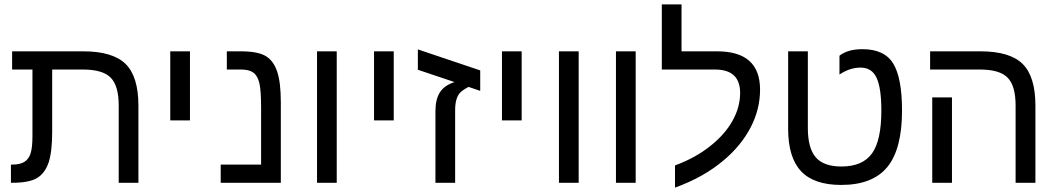

<svg xmlns="http://www.w3.org/2000/svg" viewBox="-20 -833 4818 875"><path d="M201.7 -92.8Q185.1 -43.5 148.9 -21.7Q112.8 0 35.2 0H29.8V-83H38.1Q71.8 -83 91.8 -95.7Q111.3 -108.4 119.6 -134.5Q127.9 -160.6 127.9 -213.9V-516.1H35.2V-599.1H358.9Q493.7 -599.1 552.2 -541.7Q610.8 -484.4 610.8 -351.1V0H521V-352.1Q521 -441.9 484.6 -479Q448.2 -516.1 357.9 -516.1H217.8V-231.9Q217.8 -142.1 201.7 -92.8Z M845.7 -599.1V-284.2H755.9V-599.1Z M1259.8 -367.2V0H985.8V-83H1169.9V-341.8Q1169.9 -420.9 1162.1 -453.6Q1154.3 -487.3 1135 -501.7Q1115.7 -516.1 1079.6 -516.1H1013.7V-599.1H1076.7Q1154.8 -599.1 1190.9 -577.6Q1227.1 -555.7 1243.4 -506.1Q1259.8 -456.5 1259.8 -367.2Z M1514.6 -599.1V0H1424.8V-599.1Z M1774.4 -599.1V-284.2H1684.6V-599.1Z M2054.2 -331.1V0H1964.4V-327.1Q1964.4 -378.9 1984.1 -411.1Q2003.9 -443.4 2051.3 -459L1884.3 -515.1V-607.9L2168.5 -512.2V-418.9L2115.2 -437Q2085.4 -420.9 2075.2 -408.7Q2054.2 -384.3 2054.2 -331.1Z M2357.4 -599.1V-284.2H2267.6V-599.1Z M2617.2 -599.1V0H2527.3V-599.1Z M2877 -599.1V0H2787.1V-599.1Z M3056.2 -79.1Q3149.9 -113.8 3216.3 -167Q3283.2 -219.7 3318.1 -282.2Q3353 -344.7 3353 -409.2Q3353 -516.1 3238.8 -516.1H2996.1V-813H3085.9V-599.1H3248Q3443.8 -599.1 3443.8 -424.8Q3443.8 -335 3400.9 -252.4Q3357.9 -169.9 3279.8 -104Q3187 -24.9 3056.2 22Z M3813.5 9.8Q3689 9.8 3630.4 -53Q3571.8 -115.7 3571.8 -246.1V-599.1H3661.6V-249Q3661.6 -158.2 3697.5 -116.2Q3733.4 -74.2 3814.9 -74.2Q3910.6 -74.2 3953.6 -133.3Q3996.6 -192.4 3996.6 -329.1Q3996.6 -430.7 3975.1 -477.8Q3953.6 -524.9 3901.9 -524.9Q3852.1 -524.9 3805.7 -493.2V-579.1Q3843.3 -608.9 3910.6 -608.9Q4010.7 -608.9 4050.8 -543.2Q4090.8 -477.5 4090.8 -329.1Q4090.8 -153.8 4023.9 -72Q3957 9.8 3813.5 9.8Z M4698.7 -351.1V0H4608.4V-352.1Q4608.4 -441.9 4572 -479Q4535.6 -516.1 4446.3 -516.1H4218.8V-599.1H4447.8Q4582.5 -599.1 4640.6 -541.5Q4698.7 -483.9 4698.7 -351.1ZM4318.4 -389.2V0H4228.5V-389.2Z"/></svg>

Font: Arimo
Style: Regular
Weight: 400
Designer: Steve Matteson
Foundry: Monotype Imaging Inc.
Version: Version 1.33